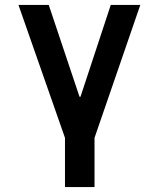

<svg xmlns="http://www.w3.org/2000/svg" viewBox="-20 -560 640 780"><path d="M244 200H364V0L550 -540H430L307 -167H303L178 -540H55L244 0Z"/></svg>

Font: CommitMonoV142 ExtLt
Style: Regular
Weight: 200
Monospace: yes
Designer: Eigil Nikolajsen
Foundry: Eigil Nikolajsen
Version: Version 1.142